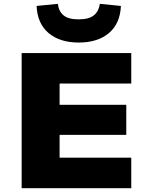

<svg xmlns="http://www.w3.org/2000/svg" viewBox="-20 -982 783 1002"><path d="M93 0V-705H665V-546H291V-435H639V-278H291V-159H665V0ZM391 -760Q292 -760 233.5 -809.5Q175 -859 171 -951L282 -962Q286 -924 311 -902.5Q336 -881 390 -881Q445 -881 470.5 -902.5Q496 -924 501 -962L611 -951Q607 -859 548.5 -809.5Q490 -760 391 -760Z"/></svg>

Font: Nunito Sans 7pt SemiExpanded Black
Style: Regular
Weight: 900
Width: 6
Designer: Vernon Adams
Foundry: Vernon Adams
Version: Version 3.101;gftools[0.9.27]